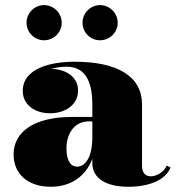

<svg xmlns="http://www.w3.org/2000/svg" viewBox="-20 -704 677 734"><path d="M295.5 -617C295.5 -580 325.5 -550 362.5 -550C399.5 -550 430 -580 430 -617C430 -654 399.5 -684.5 362.5 -684.5C325.5 -684.5 295.5 -654 295.5 -617ZM81.5 -617C81.5 -580 111.5 -550 148.5 -550C185.5 -550 216 -580 216 -617C216 -654 185.5 -684.5 148.5 -684.5C111.5 -684.5 81.5 -654 81.5 -617ZM256 -257C114 -257 32 -202.5 32 -113.5C32 -37.5 88 10 174.5 10C249.5 10 307.5 -29 333 -97V-80C333 -21 388 10 470 10C548 10 611.5 -14 632 -63.5L618 -71C602 -39.5 572.5 -30 557 -30C532 -30 523 -47.5 523 -70V-304.5C523 -410.5 432.5 -468 265 -468C174 -468 67 -443 67 -356C67 -305 111 -271 171.5 -271C229 -271 278.5 -303 278.5 -358C278.5 -410.5 232 -439.5 175.5 -441C196.5 -446.5 218 -449 235 -449C315 -449 333 -376.5 333 -304.5V-257ZM275 -67C248 -67 234 -93 234 -138C234 -182.5 257 -240 320 -240H333V-180.5C333 -99 304 -67 275 -67Z"/></svg>

Font: Bodoni* 11pt Fatface
Style: Regular
Weight: 900
Version: Version 2.3